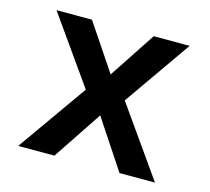

<svg xmlns="http://www.w3.org/2000/svg" viewBox="-83 -631 794 727"><g transform="rotate(15 314.0 -267.0)"><path d="M46 0 238 -272 53 -534H192L314 -352L434 -534H575L391 -271L582 0H443L316 -192L188 0Z"/></g></svg>

Font: Txt Sans SemiBold
Style: Regular
Weight: 600
Designer: Open Source
Foundry: XRLN
Version: Version 1.0